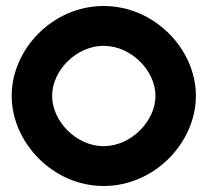

<svg xmlns="http://www.w3.org/2000/svg" viewBox="-20 -610 697 641"><path d="M19 -290C19 -135 156 11 326 11C496 11 634 -134 634 -290C634 -446 496 -590 326 -590C156 -590 19 -446 19 -290ZM154 -290C154 -375 235 -457 326 -457C417 -457 499 -375 499 -290C499 -205 417 -122 326 -122C235 -122 154 -205 154 -290Z"/></svg>

Font: Charger Sport
Style: Ult
Weight: 1000
Designer: Jasper
Foundry: Cannot Into Space Fonts
Version: Version 1.1